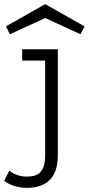

<svg xmlns="http://www.w3.org/2000/svg" viewBox="-57 -702 427 924"><path d="M49.8 -464.8H221.2V45.9Q221.2 124.5 183.1 163.3Q145 202.1 71.8 202.1Q52.7 202.1 35.4 198.7Q18.1 195.3 3.9 190.2Q-10.3 185.1 -20.8 179.2Q-31.2 173.3 -37.1 168.9L-12.2 119.1Q-7.8 123 0.2 128.2Q8.3 133.3 19 137.7Q29.8 142.1 43 145Q56.2 147.9 71.8 147.9Q93.8 147.9 110.4 142.8Q127 137.7 137.9 125.5Q148.9 113.3 154.5 94Q160.2 74.7 160.2 45.9V-410.2H49.8ZM330.6 -537.1 160.6 -615.2 -9.3 -537.1 -28.3 -575.2 160.6 -682.1 349.6 -575.2Z"/></svg>

Font: Stint Ultra Expanded
Style: Regular
Weight: 400
Width: 7
Designer: Astigmatic (AOETI)
Foundry: Astigmatic (AOETI)
Version: Version 1.000